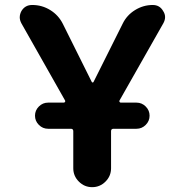

<svg xmlns="http://www.w3.org/2000/svg" viewBox="-20 -775 737 774"><path d="M173.8 -255.9Q152.3 -255.9 136.7 -271.5Q121.1 -287.1 121.1 -308.6Q121.1 -330.1 136.7 -345.7Q152.3 -361.3 173.8 -361.3H237.3Q240.2 -361.3 242.2 -364.3Q244.1 -367.2 242.2 -370.1L66.4 -680.7Q59.6 -693.4 59.6 -705.1Q59.6 -717.8 66.4 -730.5Q81.1 -754.9 109.4 -754.9H110.4Q149.4 -754.9 182.6 -734.4Q215.8 -713.9 233.4 -678.7L349.6 -445.3Q350.6 -442.4 353.5 -442.4Q356.4 -442.4 357.4 -445.3L474.6 -679.7Q491.2 -713.9 524.4 -734.4Q557.6 -754.9 595.7 -754.9Q624 -754.9 637.7 -730.5Q645.5 -718.8 645.5 -706.1Q645.5 -694.3 638.7 -681.6L461.9 -370.1Q460 -367.2 461.9 -364.3Q463.9 -361.3 466.8 -361.3H530.3Q551.8 -361.3 567.4 -345.7Q583 -330.1 583 -308.6Q583 -287.1 567.4 -271.5Q551.8 -255.9 530.3 -255.9H437.5Q427.7 -255.9 427.7 -246.1V-96.7Q427.7 -65.4 405.3 -43Q382.8 -20.5 351.6 -20.5Q320.3 -20.5 297.9 -43Q275.4 -65.4 275.4 -96.7V-246.1Q275.4 -255.9 265.6 -255.9Z"/></svg>

Font: Gen Jyuu GothicX Bold
Style: Bold
Weight: 700
Designer: Ryoko NISHIZUKA (kana &amp; ideographs); Paul D. Hunt (Latin, Greek &amp; Cyrillic); Wenlong ZHANG (bopomofo); Sandoll C
Version: Version 1.058.20140828